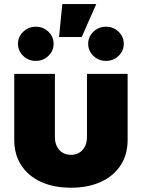

<svg xmlns="http://www.w3.org/2000/svg" viewBox="-20 -899 685 927"><path d="M322.3 7.3Q239.3 7.3 177.7 -21Q116.2 -49.3 82.5 -101.3Q48.8 -153.3 48.8 -223.6V-542.5H245.1V-237.3Q245.1 -210.9 254.9 -191.7Q264.6 -172.4 282.2 -161.9Q299.8 -151.4 322.8 -151.4Q345.7 -151.4 363 -161.9Q380.4 -172.4 390.1 -191.7Q399.9 -210.9 399.9 -237.3V-542.5H596.2V-223.6Q596.2 -153.3 562.5 -101.3Q528.8 -49.3 467.3 -21Q405.8 7.3 322.3 7.3ZM491.7 -605Q456.1 -605 430.9 -629.2Q405.8 -653.3 405.8 -687.5Q405.8 -721.7 430.9 -745.8Q456.1 -770 491.7 -770Q527.3 -770 552.5 -745.8Q577.6 -721.7 577.6 -687.5Q577.6 -653.3 552.5 -629.2Q527.3 -605 491.7 -605ZM152.8 -605Q117.2 -605 92 -629.2Q66.9 -653.3 66.9 -687.5Q66.9 -721.7 92.3 -745.8Q117.7 -770 152.8 -770Q188.5 -770 213.6 -745.8Q238.8 -721.7 238.8 -687.5Q238.8 -653.3 213.6 -629.2Q188.5 -605 152.8 -605ZM265.1 -720.2 280.8 -879.4H444.8L374.5 -720.2Z"/></svg>

Font: Inter 16pt Black
Style: Regular
Weight: 900
Version: Version 4.001;git-66647c0bb